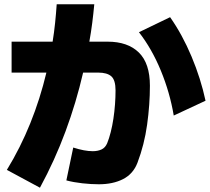

<svg xmlns="http://www.w3.org/2000/svg" viewBox="-20 -797 980 894"><path d="M367 -459Q335 -320 285 -185Q235 -50 166 77L12 -6Q75 -109 121 -223Q167 -337 196 -459H34V-603H225Q232 -646 236.5 -689.5Q241 -733 244 -777H419Q415 -734 409.5 -690.5Q404 -647 396 -603H481Q575 -603 626.5 -552.5Q678 -502 678 -398Q678 -310 665 -216.5Q652 -123 620 -39Q600 13 553 37Q506 61 440 61Q404 61 363.5 56.5Q323 52 289 43L321 -110Q374 -93 412 -93Q435 -93 452.5 -101Q470 -109 479 -130Q488 -152 495.5 -181.5Q503 -211 508 -244Q513 -277 515.5 -311Q518 -345 518 -376Q518 -424 498.5 -441.5Q479 -459 437 -459ZM772 -717Q829 -636 872 -533.5Q915 -431 937 -328L789 -259Q771 -366 729 -468Q687 -570 627 -647Z"/></svg>

Font: OA Gothic ExtraBold
Style: Regular
Weight: 800
Designer: Choi Chi-young, Lee Jaesang, Lee Juhyun, Han Dohee
Foundry: DDUNGSANG CORP.
Version: Version 1.000;Build 20210203